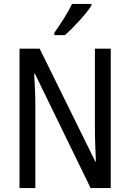

<svg xmlns="http://www.w3.org/2000/svg" viewBox="-20 -963 666 983"><path d="M448 -934V-943H349C327 -898 293 -844 258 -795V-783H312C354 -819 423 -894 448 -934ZM547 0V-714H466V-294C466 -247 469 -187 471 -136H468L183 -714H80V0H161V-426C161 -477 158 -533 155 -585H159L444 0Z"/></svg>

Font: Noto Sans Myanmar UI Condensed
Style: Regular
Weight: 400
Width: 3
Designer: Monotype Design Team
Foundry: Monotype Imaging Inc.
Version: Version 2.103